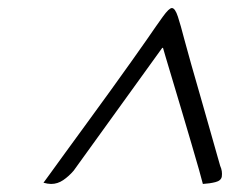

<svg xmlns="http://www.w3.org/2000/svg" viewBox="-20 -708 572 477"><path d="M163 -284Q151 -270 137 -260.5Q123 -251 107 -251Q99 -251 88 -254Q88 -254 103 -274.5Q118 -295 142.5 -329Q167 -363 196.5 -403Q226 -443 255 -483.5Q284 -524 308 -557.5Q332 -591 345 -610Q369 -645 384.5 -666.5Q400 -688 407 -688Q415 -688 422 -666.5Q429 -645 438 -610Q444 -587 455 -548.5Q466 -510 478.5 -466.5Q491 -423 502 -384Q513 -345 520 -320.5Q527 -296 527 -296Q533 -283 531 -269Q529 -259 515 -255.5Q501 -252 484 -251Q482 -259 474.5 -286Q467 -313 455.5 -351.5Q444 -390 432 -431Q420 -472 409 -508Q398 -544 391.5 -566.5Q385 -589 385 -589H383Z"/></svg>

Font: Sedan
Style: Italic
Weight: 400
Italic angle: -13.8°
Designer: Sebastian Salazar
Foundry: Sebastian Salazar
Version: Version 1.100; ttfautohint (v1.8.4.7-5d5b)